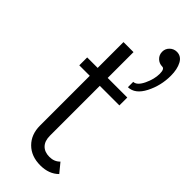

<svg xmlns="http://www.w3.org/2000/svg" viewBox="-267 -849 894 894"><g transform="rotate(45 180.0 -402.0)"><path d="M301 -717Q281 -717 266.5 -731Q252 -745 252 -766Q252 -786 266.5 -800Q281 -814 301 -814Q330 -814 345 -786Q360 -758 360 -715Q360 -650 331 -593.5Q302 -537 256 -536V-571Q280 -572 298.5 -611Q317 -650 317 -685Q317 -717 301 -717ZM279 -69 316 -24Q282 10 225 10Q165 10 129 -26Q93 -62 93 -120V-448H24V-500H93V-670H159V-500H288V-448H159V-120Q159 -85 177 -66.5Q195 -48 227 -48Q259 -48 279 -69Z"/></g></svg>

Font: Orkney Light
Style: Regular
Weight: 300
Designer: Samuel Oakes and Alfredo Marco Pradil
Foundry: Alfredo Marco Pradil
Version: 1.0; ttfautohint (v1.5)